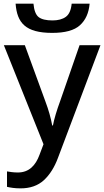

<svg xmlns="http://www.w3.org/2000/svg" viewBox="-20 -785 567 1045"><path d="M370.1 -765.1C366.7 -730.5 356.4 -706.5 338.4 -693.4C320.3 -680.2 295.9 -673.8 266.1 -673.8C231.4 -673.8 206.1 -679.7 190.4 -691.9C174.8 -704.1 165.5 -728.5 162.1 -765.1H64.9C72.8 -660.6 118.7 -606 264.2 -606C334 -606 384.3 -619.6 415 -647.5C445.8 -675.3 463.4 -714.4 467.8 -765.1ZM216.8 0 194.8 58.1C173.8 115.2 138.2 153.8 77.1 153.8C54.2 153.8 31.2 150.4 18.1 147.9V231.9C35.2 235.8 58.6 240.2 91.8 240.2C144 240.2 186 225.6 218.8 195.8C251 166 276.9 125 295.9 73.2L526.9 -539.1H413.1L307.1 -233.9C289.6 -186.5 274.4 -136.7 268.1 -102.1H264.2C256.8 -143.1 244.6 -186.5 227.1 -232.9L115.2 -539.1H1Z"/></svg>

Font: Noto Reveo Sans
Style: Regular
Weight: 500
Designer: Monotype Design Team
Foundry: Monotype Imaging Inc.
Version: Version 2.007